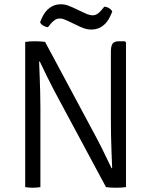

<svg xmlns="http://www.w3.org/2000/svg" viewBox="-20 -880 712 903"><path d="M98.5 -683Q108 -684.5 121.2 -685.2Q134.5 -686 144.5 -686Q156 -686 169 -685.2Q182 -684.5 192 -683L171 -591L164 -590.5Q165 -560 166.5 -523.2Q168 -486.5 169 -448.2Q170 -410 170 -375V0Q160 1.5 151 2.2Q142 3 134 3Q126 3 117 2.2Q108 1.5 98.5 0ZM235 -453.5Q216 -489.5 199.5 -523.5Q183 -557.5 167 -591L130 -637L192 -683L435 -229.5Q454.5 -193 471.5 -157.2Q488.5 -121.5 504.5 -89L541.5 -51.5L478.5 0ZM572.5 -681V0Q563 1.5 551.5 2.2Q540 3 526 3Q511.5 3 499.8 2.2Q488 1.5 478.5 0L500.5 -89H507.5Q506 -125.5 504.5 -165Q503 -204.5 502.2 -243.5Q501.5 -282.5 501.5 -317V-636.5Q501.5 -661.5 508.8 -673.8Q516 -686 541 -686H566.5ZM294 -784Q284.5 -788.5 276.8 -790.8Q269 -793 260 -793Q248 -793 237.2 -785.5Q226.5 -778 218.5 -768L205.5 -752Q194 -753 183.2 -759.5Q172.5 -766 168.5 -775.5L174.5 -790Q189 -824.5 212.2 -842.2Q235.5 -860 266.5 -860Q283 -860 296.5 -855.2Q310 -850.5 321 -845.5L378.5 -818.5Q388.5 -813.5 398.5 -810.8Q408.5 -808 416 -808Q428 -808 438.5 -815Q449 -822 457.5 -833L470.5 -848.5Q482.5 -848 493 -841.5Q503.5 -835 508 -825.5L501.5 -810.5Q487 -776 463.8 -758.5Q440.5 -741 410 -741Q393 -741 379.2 -745.5Q365.5 -750 355 -755Z"/></svg>

Font: Signika Light
Style: Regular
Weight: 300
Designer: Anna Giedry
Foundry: Anna Giedry
Version: Version 2.000